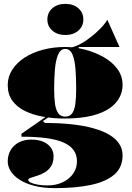

<svg xmlns="http://www.w3.org/2000/svg" viewBox="-20 -758 684 993"><path d="M265 215Q203 215 157 203Q111 191 80.5 171Q50 151 35 126.5Q20 102 20 77Q20 44 35 18.5Q50 -7 77.5 -21.5Q105 -36 140 -36Q196 -36 226.5 -11.5Q257 13 257 50Q257 82 244 102Q231 122 211.5 133.5Q192 145 172 151Q152 157 139 161.5Q126 166 126 172Q126 180 139.5 186.5Q153 193 175.5 197Q198 201 225 201Q270 201 304.5 184.5Q339 168 358.5 140Q378 112 378 76Q378 43 361 19Q344 -5 309.5 -20.5Q275 -36 220.5 -43.5Q166 -51 91 -51V-66L227 -161L236 -155L202 -132L212 -122Q289 -122 352.5 -115Q416 -108 465 -94Q514 -80 547 -60Q580 -40 597 -13.5Q614 13 614 45Q614 108 571 145Q528 182 449.5 198.5Q371 215 265 215ZM312 -145Q255 -145 202.5 -154.5Q150 -164 109 -184Q68 -204 44 -237Q20 -270 20 -318Q20 -361 43 -397Q66 -433 106.5 -459.5Q147 -486 201 -500.5Q255 -515 317 -515Q367 -515 419 -501.5Q471 -488 515.5 -463Q560 -438 587 -401.5Q614 -365 614 -318Q614 -286 598.5 -255Q583 -224 548 -199Q513 -174 455 -159.5Q397 -145 312 -145ZM317 -155Q341 -155 353 -171.5Q365 -188 369.5 -220Q374 -252 374 -298Q374 -352 370.5 -399Q367 -446 355 -475.5Q343 -505 317 -505Q293 -505 280.5 -475.5Q268 -446 264 -399Q260 -352 260 -298Q260 -253 264.5 -221Q269 -189 281.5 -172Q294 -155 317 -155ZM387 -495 320 -509Q345 -509 372.5 -520Q400 -531 426 -549Q452 -567 474.5 -587Q497 -607 513 -625.5Q529 -644 535 -656L598 -515H387ZM318 -738Q359 -738 385 -715.5Q411 -693 411 -657Q411 -622 385 -599.5Q359 -577 318 -577Q277 -577 251 -599.5Q225 -622 225 -657Q225 -693 251 -715.5Q277 -738 318 -738Z"/></svg>

Font: Kalnia
Style: Bold
Weight: 700
Designer: Frida Medrano
Foundry: Frida Medrano
Version: Version 1.105